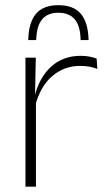

<svg xmlns="http://www.w3.org/2000/svg" viewBox="-20 -704 404 724"><path d="M112.5 -305 99.5 -334 110 -337.5Q126.5 -409.5 171.5 -451.5Q216.5 -493.5 284.5 -493.5Q304 -493.5 319 -490.2Q334 -487 344.5 -483L347 -444Q334.5 -449.5 318 -452.5Q301.5 -455.5 282 -455.5Q222.5 -455.5 177.5 -417.5Q132.5 -379.5 112.5 -305ZM76 0V-486.5H115L112 -338L115.5 -334.5V0ZM200 -684.5Q257.5 -684.5 285 -651.8Q312.5 -619 314 -553H284Q283 -606.5 261.8 -631.2Q240.5 -656 200 -656Q160 -656 139 -631.2Q118 -606.5 116.5 -553H86.5Q88 -619 115.5 -651.8Q143 -684.5 200 -684.5Z"/></svg>

Font: Anek Latin ExtraLight
Style: Regular
Weight: 250
Designer: Yesha Goshar
Foundry: Ek Type
Version: Version 1.003